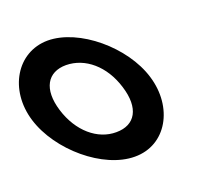

<svg xmlns="http://www.w3.org/2000/svg" viewBox="-229 -739 941 916"><g transform="rotate(-20 242.0 -281.5)"><path d="M-96.2 -282C-148.5 -453 -54.1 -612 102.6 -613C261.6 -613 453.1 -451 503.8 -282C556.1 -111 465.6 51 305.3 50C146.3 50 -43.9 -111 -96.2 -282ZM43.8 -282C80.2 -163 167.8 -89 262.5 -90C358.5 -90 401.2 -163 363.8 -282C327.7 -400 241.7 -472 145.4 -473C50.4 -473 7.7 -400 43.8 -282Z"/></g></svg>

Font: Nordica Plus
Style: NordicaClassicRgOpObl
Weight: 500
Version: Version 1.01